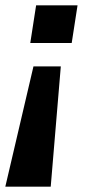

<svg xmlns="http://www.w3.org/2000/svg" viewBox="-36 -523 333 723"><path d="M-16 180 90 -273H193L155 180ZM78 -361 100 -503H256L234 -361Z"/></svg>

Font: Nunito Sans 6pt
Style: Bold Italic
Weight: 700
Italic angle: -9°
Version: Version 3.101;gftools[0.9.27]